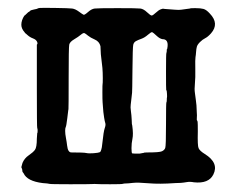

<svg xmlns="http://www.w3.org/2000/svg" viewBox="-20 -452 587 495"><path d="M521 -417Q546 -391 524 -366Q516 -357 509 -353.5Q502 -350 495.5 -343.5Q489 -337 487.5 -331.5Q486 -326 485.5 -318Q485 -310 484 -304.5Q483 -299 483.5 -275Q484 -251 482.5 -236.5Q481 -222 482.5 -212.5Q484 -203 485 -193.5Q486 -184 486.5 -180.5Q487 -177 487 -169.5Q487 -162 487.5 -159Q488 -156 487.5 -149Q487 -142 488 -141.5Q489 -141 489.5 -137.5Q490 -134 490 -113Q489 -76 492 -70Q495 -63 508 -55Q545 -32 530 -2Q518 22 480 18Q470 16 461.5 17.5Q453 19 446 19.5Q439 20 432 20Q391 23 363 20.5Q335 18 322.5 19.5Q310 21 304.5 21Q299 21 296.5 22Q294 23 264.5 23Q235 23 229.5 22.5Q224 22 217.5 22.5Q211 23 160.5 23Q110 23 107.5 22Q105 21 90 20Q50 15 41 -5L38 -9L37 -16L35 -21L38 -32Q43 -44 54 -51.5Q65 -59 70 -65.5Q75 -72 75 -95L76 -109Q77 -109 77 -115Q77 -121 76 -121.5Q75 -122 75 -224Q75 -326 75 -331.5Q75 -337 75 -337Q78 -339 75.5 -344.5Q73 -350 65 -353Q57 -356 51 -361.5Q45 -367 45 -366.5Q45 -366 44 -368Q35 -378 35 -388Q35 -400 43 -412Q43 -411 48.5 -416.5Q54 -422 54.5 -421.5Q55 -421 57 -423.5Q59 -426 67.5 -427.5Q76 -429 77 -430Q78 -431 83 -431.5Q88 -432 123 -431.5Q158 -431 166 -430Q174 -429 183.5 -422Q193 -415 195.5 -414Q198 -413 207 -421Q216 -429 224 -430Q232 -431 283 -431Q334 -431 342 -430Q350 -429 359 -420.5Q368 -412 371 -412Q374 -412 381.5 -419Q389 -426 394.5 -428Q400 -430 401 -429.5Q402 -429 410.5 -428.5Q419 -428 430.5 -427Q442 -426 447.5 -427Q453 -428 462 -429Q471 -430 471 -430.5Q471 -431 484 -431Q497 -431 504.5 -429Q512 -427 521 -417ZM340 -56 351 -58Q351 -59 362 -59Q391 -59 397.5 -62Q404 -65 406 -70.5Q408 -76 408 -131.5Q408 -187 409 -188Q410 -189 410 -194.5Q410 -200 410.5 -201Q411 -202 410.5 -210Q410 -218 409.5 -218.5Q409 -219 408.5 -220Q408 -221 408 -267.5Q408 -314 409 -315.5Q410 -317 410 -323V-325Q411 -325 411 -325.5Q411 -326 412 -332Q414 -351 399 -351Q392 -352 383.5 -360Q375 -368 372.5 -369Q370 -370 361.5 -362.5Q353 -355 344.5 -352Q336 -349 330.5 -346Q325 -343 323.5 -336.5Q322 -330 321.5 -272.5Q321 -215 320.5 -213Q320 -211 319 -199.5Q318 -188 317 -182Q316 -176 317.5 -165.5Q319 -155 319.5 -144Q320 -133 320 -132.5Q320 -132 321 -128Q324 -106 321.5 -94.5Q319 -83 319 -70Q319 -57 321 -56.5Q323 -56 328 -56Q340 -56 340 -56ZM153 -77Q155 -58 165 -59Q196 -59 202.5 -57.5Q209 -56 221.5 -57Q234 -58 237 -59.5Q240 -61 241 -66Q242 -71 242.5 -72Q243 -73 244 -84Q247 -113 250 -121.5Q253 -130 251.5 -134.5Q250 -139 248.5 -148.5Q247 -158 246.5 -163Q246 -168 245.5 -175.5Q245 -183 244.5 -188.5Q244 -194 244 -214.5Q244 -235 244.5 -235.5Q245 -236 245 -250.5Q245 -265 244 -277L240 -312L239 -333Q236 -345 224.5 -350Q213 -355 207 -360Q201 -365 198 -366.5Q195 -368 188.5 -362.5Q182 -357 171 -350.5Q160 -344 158.5 -337Q157 -330 157 -251.5Q157 -173 156.5 -170.5Q156 -168 156 -168Q156 -168 153.5 -147.5Q151 -127 149.5 -124.5Q148 -122 148 -114.5Q148 -107 150 -96.5Q152 -86 153 -77Z"/></svg>

Font: TT2020 Style E
Style: Regular
Weight: 400
Version: Version 00.2